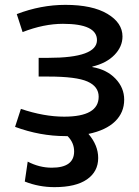

<svg xmlns="http://www.w3.org/2000/svg" viewBox="-20 -550 573 790"><path d="M360 -274Q419 -264 455 -226.5Q491 -189 491 -140Q491 -87 453.5 -50.5Q416 -14 344 1Q384 48 384 100Q384 156 338 188Q292 220 204 220Q140 220 82 197L94 115Q142 140 193 140Q285 140 285 73Q285 37 258 10H249Q145 10 42 -28L66 -102Q161 -70 244 -70Q386 -70 386 -152Q386 -194 340 -214.5Q294 -235 179 -235H139V-312H179Q379 -312 379 -385Q379 -452 239 -452Q160 -452 73 -418L49 -492Q148 -530 249 -530Q360 -530 422 -493Q484 -456 484 -400Q484 -358 451 -324Q418 -290 360 -276Z"/></svg>

Font: M PLUS 1p Medium
Style: Regular
Weight: 500
Version: Version 1.062